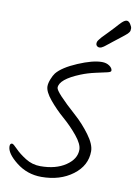

<svg xmlns="http://www.w3.org/2000/svg" viewBox="-99 -1015 750 1054"><g transform="rotate(10 275.5 -488.0)"><path d="M400 -837Q417 -855 433.5 -871.5Q450 -888 461.5 -901Q473 -914 479.5 -921Q486 -928 494 -936Q510 -951 521 -951Q532 -951 541.5 -936.5Q551 -922 551 -913Q551 -904 550 -900Q549 -896 545.5 -891Q542 -886 538.5 -882.5Q535 -879 527.5 -873Q520 -867 514 -862Q494 -846 482 -837Q470 -828 461.5 -821Q453 -814 448.5 -810.5Q444 -807 437.5 -802Q431 -797 428 -794.5Q425 -792 420.5 -789Q416 -786 413.5 -785Q411 -784 408 -782Q402 -780 396 -780Q390 -780 384 -785Q378 -790 378 -797.5Q378 -805 380 -810Q382 -815 388.5 -823Q395 -831 400 -837ZM452 -211Q452 -131 381.5 -78Q311 -25 207 -25Q128 -25 67 -73Q6 -121 6 -160Q6 -177 18 -177Q25 -177 47.5 -153.5Q70 -130 108 -106Q146 -82 191 -82Q277 -82 332 -119Q387 -156 387 -208Q387 -239 350.5 -283.5Q314 -328 270.5 -365.5Q227 -403 190.5 -447Q154 -491 154 -521Q154 -538 163 -561Q172 -584 182 -597Q213 -635 294 -669.5Q375 -704 426 -704Q451 -704 468 -692Q485 -680 485 -666Q485 -658 464.5 -653.5Q444 -649 401 -639.5Q358 -630 321 -615Q210 -570 210 -523Q210 -500 331 -392Q376 -352 414 -300.5Q452 -249 452 -211Z"/></g></svg>

Font: Kalam Light
Style: Regular
Weight: 300
Version: Version 2.001;PS 1.0;hotconv 1.0.79;makeotf.lib2.5.61930; tt